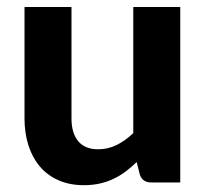

<svg xmlns="http://www.w3.org/2000/svg" viewBox="-20 -536 606 564"><path d="M509.5 -515.5V0H424.5Q398 0 390.5 -24L381.5 -60Q366 -45 349.5 -32.5Q333 -20 314.2 -11Q295.5 -2 273.8 3Q252 8 226.5 8Q184.5 8 151.8 -6.5Q119 -21 97 -47Q75 -73 63.5 -109Q52 -145 52 -188V-515.5H190V-188Q190 -145 209.8 -121.2Q229.5 -97.5 268.5 -97.5Q297.5 -97.5 323 -110.2Q348.5 -123 371.5 -145V-515.5Z"/></svg>

Font: LatoLatin Heavy
Style: Regular
Weight: 800
Designer: Lukasz Dziedzic with Adam Twardoch and Botio Nikoltchev
Foundry: tyPoland Lukasz Dziedzic
Version: Version 2.015; 2015-08-06; http://www.latofonts.com/